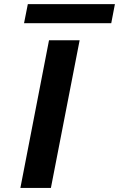

<svg xmlns="http://www.w3.org/2000/svg" viewBox="-20 -923 584 943"><path d="M526.4 -809.1H98.1L116.7 -902.8H544.4ZM230 0H80.1L220.7 -725.1H371.1Z"/></svg>

Font: Aurulent Sans
Style: BoldItalic
Weight: 700
Italic angle: -11°
Version: Version 2007.05.04